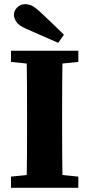

<svg xmlns="http://www.w3.org/2000/svg" viewBox="-20 -900 428 920"><path d="M286.3 -733.7 258.9 -694.6Q221.4 -711.6 182.7 -728.2Q143.9 -744.9 104.6 -762.4Q67.9 -778.7 57.3 -796.9Q46.6 -815.1 46.6 -828.8Q46.6 -848.2 62 -864Q77.3 -879.9 100.9 -879.9Q119 -879.9 135.2 -871.4Q151.3 -862.9 175 -840.2Q202.1 -815.3 230.3 -788.2Q258.5 -761.1 286.3 -733.7ZM177.9 -68.7H207.3L355.3 -53.7V0H32.7V-53.7ZM177.9 -588.3 32.7 -603.3V-657H355.3V-603.3L207.3 -588.3ZM109.7 -310V-347Q109.7 -424 109.2 -502Q108.7 -580 106.7 -657H280.6Q278.6 -581 278.1 -503.5Q277.6 -426 277.6 -347V-310.7Q277.6 -233 278.1 -155Q278.6 -77 280.6 0H106.7Q108.7 -76 109.2 -153.5Q109.7 -231 109.7 -310Z"/></svg>

Font: Adobe Variable Font Prototype
Style: Regular
Weight: 389
Designer: Frank Grießhammer
Foundry: Adobe
Version: Version 1.004;hotconv 1.0.113;makeotfexe 2.5.65598